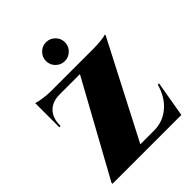

<svg xmlns="http://www.w3.org/2000/svg" viewBox="-227 -936 1059 1059"><g transform="rotate(-45 303.0 -406.0)"><path d="M369.9 -685.8Q348.1 -664.1 317.9 -664.1Q287.6 -664.1 265.9 -685.8Q244.1 -707.5 244.1 -737.8Q244.1 -768.1 265.9 -789.8Q287.6 -811.5 317.9 -811.5Q348.1 -811.5 369.9 -789.8Q391.6 -768.1 391.6 -737.8Q391.6 -707.5 369.9 -685.8ZM598.1 -210 562 0H24.9V-7.8L325.7 -554.7H168.5Q110.8 -554.7 79.3 -522.2Q47.9 -489.7 47.9 -432.1V-427.7H38.1V-616.2Q50.8 -610.8 84 -606Q117.2 -601.1 144.5 -601.1H481.9Q508.3 -601.1 538.6 -604.5Q568.8 -607.9 577.1 -611.8V-605L287.6 -45.4H395.5Q462.9 -45.4 514.6 -88.9Q566.4 -132.3 588.4 -210Z"/></g></svg>

Font: Cinzel Black
Style: Regular
Weight: 900
Designer: Natanael Gama
Version: Version 1.001;PS 001.001;hotconv 1.0.56;makeotf.lib2.0.21325